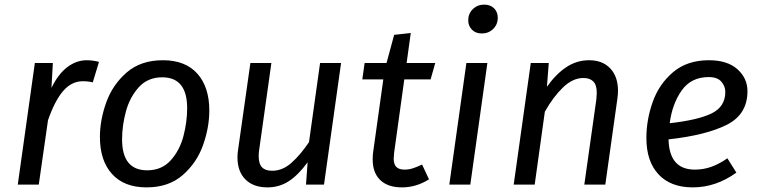

<svg xmlns="http://www.w3.org/2000/svg" viewBox="-20 -800 3286 832"><path d="M409 -532 382 -443Q363 -448 339 -448Q290 -448 253.5 -405.5Q217 -363 188 -279L148 0H57L131 -527H209L203 -419Q232 -479 271.5 -509Q311 -539 356 -539Q381 -539 409 -532Z M413 -206Q413 -280 440.5 -356.5Q468 -433 529 -486Q590 -539 686 -539Q783 -539 835 -481Q887 -423 887 -321Q887 -248 860 -171.5Q833 -95 772 -41.5Q711 12 615 12Q518 12 465.5 -46Q413 -104 413 -206ZM791 -331Q791 -465 683 -465Q620 -465 581 -421.5Q542 -378 525.5 -316.5Q509 -255 509 -196Q509 -62 618 -62Q681 -62 720 -105.5Q759 -149 775 -210.5Q791 -272 791 -331Z M1009 -118Q1009 -135 1012 -153L1065 -527H1156L1104 -157Q1101 -139 1101 -124Q1101 -90 1115.5 -75Q1130 -60 1159 -60Q1204 -60 1242.5 -94Q1281 -128 1319 -184L1367 -527H1458L1384 0H1306L1313 -97Q1274 -43 1232.5 -15.5Q1191 12 1139 12Q1078 12 1043.5 -22.5Q1009 -57 1009 -118Z M1688 -139Q1686 -119 1686 -113Q1686 -88 1697.5 -76.5Q1709 -65 1733 -65Q1751 -65 1768.5 -70.5Q1786 -76 1809 -87L1839 -23Q1784 12 1722 12Q1661 12 1628 -19.5Q1595 -51 1595 -109Q1595 -130 1597 -141L1641 -456H1550L1560 -527H1655L1688 -649L1760 -657L1742 -527H1866L1846 -456H1732Z M2018 0H1927L2001 -527H2092ZM2009 -712Q2009 -741 2029 -760.5Q2049 -780 2078 -780Q2105 -780 2121 -764Q2137 -748 2137 -723Q2137 -694 2117 -674.5Q2097 -655 2068 -655Q2041 -655 2025 -671.5Q2009 -688 2009 -712Z M2658 -406Q2658 -390 2655 -370L2603 0H2512L2564 -368Q2566 -390 2566 -397Q2566 -432 2551 -447Q2536 -462 2508 -462Q2462 -462 2419.5 -421Q2377 -380 2341 -316L2297 0H2206L2280 -527H2358L2350 -424Q2389 -479 2434 -509Q2479 -539 2533 -539Q2591 -539 2624.5 -503.5Q2658 -468 2658 -406Z M2877 -196Q2880 -65 2991 -65Q3028 -65 3062 -77Q3096 -89 3132 -114L3171 -52Q3082 12 2982 12Q2886 12 2833.5 -44.5Q2781 -101 2781 -202Q2781 -281 2808.5 -358.5Q2836 -436 2897 -487.5Q2958 -539 3052 -539Q3132 -539 3175.5 -500Q3219 -461 3219 -405Q3219 -304 3129 -259Q3039 -214 2877 -196ZM3123 -402Q3123 -426 3106 -446Q3089 -466 3051 -466Q2975 -466 2934 -408Q2893 -350 2882 -266Q3006 -280 3064.5 -309Q3123 -338 3123 -402Z"/></svg>

Font: Fira Sans
Style: Italic
Weight: 400
Italic angle: -8°
Designer: bBox Type GmbH & Carrois Corporate GbR & Edenspiekermann AG
Foundry: bBox Type GmbH & Carrois Corporate GbR & Edenspiekermann AG
Version: Version 4.301